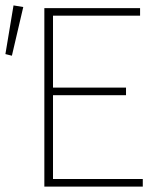

<svg xmlns="http://www.w3.org/2000/svg" viewBox="-44 -690 594 710"><path d="M120 0V-660H474V-632H152V-366H422V-338H152V-28H484V0ZM0 -484 -24 -490 6 -670 42 -664Z"/></svg>

Font: Source Sans Variable
Style: Regular
Weight: 200
Designer: Paul D. Hunt
Foundry: Adobe Systems Incorporated
Version: Version 3.006;hotconv 1.0.111;makeotfexe 2.5.65597